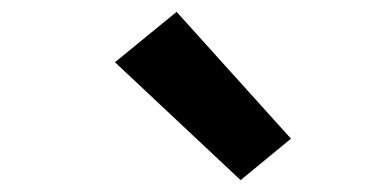

<svg xmlns="http://www.w3.org/2000/svg" viewBox="-20 -846 640 324"><path d="M386 -542 174 -741 278 -826 471 -612Z"/></svg>

Font: Iosevka Curly XBdExObl
Style: Regular
Weight: 800
Width: 7
Italic angle: -9°
Monospace: yes
Designer: Belleve Invis
Foundry: Belleve Invis
Version: Version 11.1.0; ttfautohint (v1.8.3)